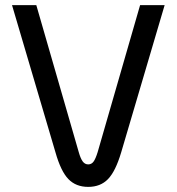

<svg xmlns="http://www.w3.org/2000/svg" viewBox="-20 -720 691 751"><path d="M197 -124 27 -700H122L288 -125Q295 -100 303.5 -88.5Q312 -77 325 -77Q338 -77 346 -88Q354 -99 362 -125L528 -700H624L454 -124Q432 -50 402.5 -19.5Q373 11 325 11Q277 11 247.5 -19.5Q218 -50 197 -124Z"/></svg>

Font: KoHo Medium
Style: Regular
Weight: 500
Version: Version 1.000; ttfautohint (v1.6)